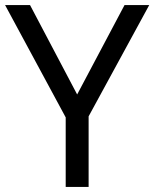

<svg xmlns="http://www.w3.org/2000/svg" viewBox="-20 -734 606 754"><path d="M283 -363 469 -714H566L328 -277V0H238V-273L0 -714H98Z"/></svg>

Font: tamil15
Style: Book
Weight: 400
Designer: Jelle Bosma - Monotype Design Team
Foundry: Monotype Imaging Inc.
Version: Version 2.003